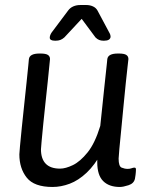

<svg xmlns="http://www.w3.org/2000/svg" viewBox="-20 -738 597 764"><path d="M453 -525Q474 -525 482.5 -519.5Q491 -514 491 -503Q491 -503 488 -476.5Q485 -450 480.5 -407.5Q476 -365 471.5 -316.5Q467 -268 462.5 -223Q458 -178 455 -146Q452 -114 452 -107Q452 -76 464 -71Q476 -66 488 -66Q497 -66 503.5 -68.5Q510 -71 515 -71Q521 -71 521 -64Q521 -63 520.5 -53.5Q520 -44 517 -27Q513 -8 491.5 -1Q470 6 457 6Q414 6 390.5 -17.5Q367 -41 367 -92V-141L385 -132Q357 -81 324.5 -50.5Q292 -20 257.5 -7Q223 6 189 6Q116 6 86.5 -31Q57 -68 57 -124Q57 -127 59.5 -156Q62 -185 66.5 -228Q71 -271 76 -318.5Q81 -366 85.5 -408Q90 -450 92.5 -476.5Q95 -503 95 -503Q98 -525 137 -525H141Q162 -525 170.5 -519.5Q179 -514 179 -503Q179 -503 176.5 -478Q174 -453 170 -413.5Q166 -374 161 -329Q156 -284 152 -243Q148 -202 145.5 -175Q143 -148 143 -144Q143 -106 162 -86.5Q181 -67 219 -67Q241 -67 270 -81Q299 -95 328.5 -131.5Q358 -168 379 -237Q383 -275 387 -313Q391 -351 394.5 -385Q398 -419 401 -445.5Q404 -472 405.5 -487.5Q407 -503 407 -503Q410 -525 449 -525ZM324 -718Q338 -718 350 -712.5Q362 -707 368 -696L415 -608Q420 -600 420 -591Q418 -576 394 -576H392Q382 -576 374.5 -579Q367 -582 360 -589L305 -663L236 -589Q228 -582 220 -579Q212 -576 201 -576H199Q178 -576 178 -588Q178 -597 185 -608L251 -696Q259 -707 271.5 -712.5Q284 -718 299 -718Z"/></svg>

Font: Asap VF Beta
Style: Italic
Weight: 400
Italic angle: -6°
Designer: Pablo Cosgaya
Foundry: Pablo Cosgaya
Version: Version 1.007